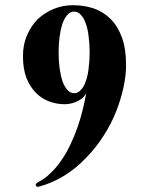

<svg xmlns="http://www.w3.org/2000/svg" viewBox="-20 -512 590 731"><path d="M257.8 -492.2Q300.8 -492.2 337.9 -479.5Q374 -466.8 401.4 -439.5Q428.7 -412.1 444.3 -369.1Q460 -325.2 460 -264.6Q460 -224.6 450.2 -179.7Q440.4 -133.8 421.9 -86.9Q403.3 -40 375 3.9Q346.7 48.8 309.6 86.9Q273.4 126 228.5 154.3Q182.6 183.6 129.9 198.2Q126 199.2 124 199.2Q122.1 199.2 120.1 198.2Q117.2 197.3 116.2 194.3Q115.2 191.4 117.2 188.5Q119.1 184.6 123 182.6Q149.4 169.9 171.9 147.5Q195.3 126 213.9 97.7Q233.4 70.3 248 38.1Q263.7 5.9 275.4 -28.3Q287.1 -61.5 294.9 -94.7Q303.7 -128.9 308.6 -159.2Q305.7 -150.4 297.9 -142.6Q290 -134.8 279.3 -128.9Q268.6 -123 254.9 -119.1Q241.2 -115.2 226.6 -115.2Q195.3 -115.2 167 -126Q137.7 -136.7 116.2 -159.2Q93.8 -181.6 80.1 -216.8Q67.4 -251 67.4 -298.8Q67.4 -342.8 83 -377.9Q98.6 -414.1 124 -439.5Q151.4 -464.8 185.5 -478.5Q219.7 -492.2 257.8 -492.2ZM262.7 -157.2Q277.3 -157.2 288.1 -169.9Q299.8 -181.6 306.6 -203.1Q314.5 -223.6 317.4 -252Q321.3 -280.3 321.3 -312.5Q321.3 -344.7 317.4 -373Q314.5 -401.4 306.6 -421.9Q299.8 -443.4 288.1 -455.1Q277.3 -467.8 262.7 -467.8Q247.1 -467.8 236.3 -455.1Q225.6 -443.4 217.8 -421.9Q210.9 -401.4 207 -373Q203.1 -344.7 203.1 -312.5Q203.1 -280.3 207 -252Q210.9 -223.6 217.8 -203.1Q225.6 -181.6 236.3 -169.9Q247.1 -157.2 262.7 -157.2Z"/></svg>

Font: Mermaid
Style: Bold
Weight: 400
Designer: Scott Simpson
Version: Version 1.001